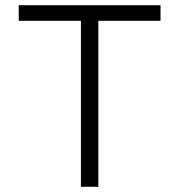

<svg xmlns="http://www.w3.org/2000/svg" viewBox="-20 -718 690 738"><path d="M291 0V-638H52V-698H597V-638H358V0Z"/></svg>

Font: Azeret Mono ExtraLight
Style: Regular
Weight: 250
Designer: Martin Vácha
Foundry: Displaay
Version: Version 1.002